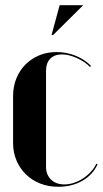

<svg xmlns="http://www.w3.org/2000/svg" viewBox="-20 -704 393 734"><path d="M30 -337Q30 -373 42.5 -404Q55 -435 77.5 -457.5Q100 -480 130 -492.5Q160 -505 196 -505Q234 -505 269 -491Q304 -477 328 -452L324 -448Q305 -468 274 -482Q243 -496 217 -496Q188 -496 172 -479.5Q156 -463 156 -434V-66Q156 -36 175 -17.5Q194 1 226 1Q244 1 262.5 -5Q281 -11 297.5 -22Q314 -33 327.5 -47.5Q341 -62 348 -78L353 -76Q335 -36 295 -13Q255 10 203 10Q165 10 133.5 -2.5Q102 -15 79 -37.5Q56 -60 43 -90.5Q30 -121 30 -158ZM177 -570 208 -684H298L183 -570Z"/></svg>

Font: Moniqa Black Display
Style: Regular
Weight: 900
Designer: Rajesh Rajput
Foundry: Rajesh Rajput
Version: Version 1.000